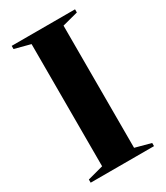

<svg xmlns="http://www.w3.org/2000/svg" viewBox="-180 -792 750 869"><g transform="rotate(-30 195.0 -357.5)"><path d="M360.5 -16.5V0H29.5V-16.5L111.5 -38.5V-677L29.5 -698.5V-715H360.5V-698.5L278.5 -677V-38.5Z"/></g></svg>

Font: Newsreader 72pt SemiBold
Style: Regular
Weight: 600
Designer: Hugues Gentile
Foundry: Production Type
Version: Version 1.003; ttfautohint (v1.8.3)